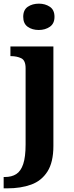

<svg xmlns="http://www.w3.org/2000/svg" viewBox="-40 -790 405 1050"><path d="M-20 240V178H-13Q24 178 49 162Q74 146 87 107Q100 68 100 0V-417Q100 -460 76 -471.5Q52 -483 20 -483H17V-536H252V8Q252 97 219.5 148Q187 199 130.5 219.5Q74 240 0 240ZM172 -626Q136 -626 111.5 -643.5Q87 -661 87 -698Q87 -736 112 -753Q137 -770 173 -770Q207 -770 232.5 -753Q258 -736 258 -698Q258 -661 232.5 -643.5Q207 -626 172 -626Z"/></svg>

Font: Noto Serif Vithkuqi
Style: Bold
Weight: 700
Version: Version 1.005